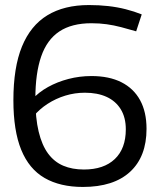

<svg xmlns="http://www.w3.org/2000/svg" viewBox="-20 -730 638 760"><path d="M308 10Q218 10 156.5 -25.5Q95 -61 64 -137Q33 -213 33 -333Q33 -463 67 -546Q101 -629 167.5 -669.5Q234 -710 332 -710Q372 -710 408 -706Q444 -702 477.5 -693.5Q511 -685 541 -673L519 -606Q488 -615 459.5 -622.5Q431 -630 402.5 -634Q374 -638 342 -638Q264 -638 215 -605.5Q166 -573 143 -506.5Q120 -440 120 -340Q120 -263 133 -209Q146 -155 170.5 -122Q195 -89 230.5 -74Q266 -59 312 -59Q391 -59 434.5 -100.5Q478 -142 478 -218Q478 -265 458 -297.5Q438 -330 402 -346.5Q366 -363 316 -363Q276 -363 238.5 -351.5Q201 -340 168.5 -319Q136 -298 113 -270L108 -337Q133 -365 170 -385.5Q207 -406 251 -417.5Q295 -429 342 -429Q412 -429 460.5 -404.5Q509 -380 534.5 -333.5Q560 -287 560 -220Q560 -110 495 -50Q430 10 308 10Z"/></svg>

Font: Georama ExtraCondensed Thin
Style: Regular
Weight: 400
Version: Version 1.001